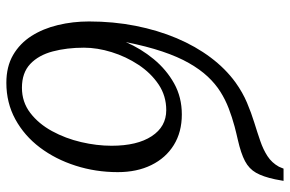

<svg xmlns="http://www.w3.org/2000/svg" viewBox="-174 -728 912 604"><g transform="rotate(90 282.0 -426.0)"><path d="M549 -862 544 -835Q536 -797.5 523.5 -775.5Q511 -753.5 487 -740.8Q463 -728 419 -718Q410 -716 399.8 -713.5Q389.5 -711 378 -708Q348.5 -700 321 -689.5Q293.5 -679 268.5 -663.2Q243.5 -647.5 221 -623.5Q198.5 -599.5 178.5 -564.5Q158.5 -529.5 142 -480.5Q125.5 -431.5 112.5 -366Q133 -413.5 166 -453.5Q199 -493.5 242.5 -517.8Q286 -542 340 -542Q395.5 -542 436.2 -516.8Q477 -491.5 499.2 -446.2Q521.5 -401 521.5 -340.5Q521.5 -271 501.2 -207.8Q481 -144.5 444 -95.5Q407 -46.5 355.2 -18.2Q303.5 10 240.5 10Q189.5 10 153 -11.2Q116.5 -32.5 93.2 -69Q70 -105.5 58.8 -152.2Q47.5 -199 47.5 -250Q47.5 -326.5 61.2 -396.2Q75 -466 100.2 -525.8Q125.5 -585.5 160.8 -632.5Q196 -679.5 239.5 -711Q271 -733.5 303 -747Q335 -760.5 365.8 -770Q396.5 -779.5 423.5 -788.8Q450.5 -798 471.2 -811.5Q492 -825 504.5 -847.5L510.5 -862ZM326.5 -493Q281.5 -493 245.5 -468.8Q209.5 -444.5 183.8 -405.5Q158 -366.5 144 -321.2Q130 -276 130 -234Q130 -180 141.8 -135.8Q153.5 -91.5 181.2 -65.2Q209 -39 256 -39Q301 -39 335.2 -65.2Q369.5 -91.5 392.5 -133.8Q415.5 -176 427 -225.2Q438.5 -274.5 438.5 -321Q438.5 -401.5 408.5 -447.2Q378.5 -493 326.5 -493Z"/></g></svg>

Font: Merriweather 20pt Light
Style: Italic
Weight: 300
Italic angle: -7.8°
Version: Version 2.101